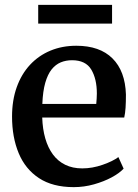

<svg xmlns="http://www.w3.org/2000/svg" viewBox="-20 -758 569 789"><path d="M283 11Q196.5 11 140.2 -26Q84 -63 56.8 -128.5Q29.5 -194 29.5 -279Q29.5 -346 48.8 -399.8Q68 -453.5 103.2 -491.5Q138.5 -529.5 187 -549.8Q235.5 -570 293.5 -570Q390 -570 442.2 -518Q494.5 -466 497.5 -369.5Q497.5 -338.5 496 -315.5Q494.5 -292.5 490.5 -275H153.5Q155 -228 166 -189.5Q177 -151 197.5 -123.2Q218 -95.5 248.2 -80.8Q278.5 -66 318 -66Q359.5 -66 401.8 -80.8Q444 -95.5 466.5 -112.5L488 -65Q471 -46.5 439 -29.2Q407 -12 366.2 -0.5Q325.5 11 283 11ZM154 -331H375.5Q376.5 -340 377.2 -352Q378 -364 378 -373.5Q378 -434 355 -472.2Q332 -510.5 276 -510.5Q251 -510.5 229.8 -501.8Q208.5 -493 192.2 -472.8Q176 -452.5 166 -417.8Q156 -383 154 -331ZM440.5 -738V-661H137V-738Z"/></svg>

Font: Merriweather SemiBold
Style: Regular
Weight: 600
Version: Version 2.100